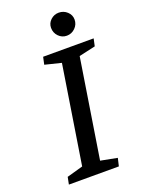

<svg xmlns="http://www.w3.org/2000/svg" viewBox="-172 -1018 812 1095"><g transform="rotate(-20 233.5 -470.5)"><path d="M352.1 0H48.8L57.6 -43.9L155.3 -71.3L249 -666L150.4 -690.4L160.2 -735.4H466.8L457 -690.4L357.4 -668L262.7 -67.4L363.3 -47.9ZM401.4 -874Q401.4 -844.2 379.9 -823Q358.4 -801.8 329.1 -801.8Q299.8 -801.8 279.3 -823Q258.8 -844.2 258.8 -874.5Q258.8 -902.3 279.8 -921.9Q300.8 -941.4 329.1 -941.4Q358.9 -941.4 380.1 -921.6Q401.4 -901.9 401.4 -874Z"/></g></svg>

Font: Neuton
Style: Italic
Weight: 400
Italic angle: -9°
Designer: Brian M Zick
Version: Version 1.32